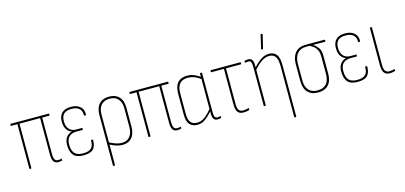

<svg xmlns="http://www.w3.org/2000/svg" viewBox="-73 -1202 3994 1895"><g transform="rotate(-15 1924.0 -255.0)"><path d="M383 8Q352 8 336.5 -13.5Q321 -35 321 -87V-458H110V-4Q110 0 106 0H92Q89 0 89 -4V-458H25Q21 -458 21 -462V-475Q21 -479 25 -479H415Q418 -479 418 -475V-462Q418 -458 415 -458H342V-87Q342 -47 352.5 -29.5Q363 -12 384 -12Q393 -12 402 -13Q411 -14 419 -17Q423 -19 423 -15V-1Q423 2 420 3Q413 5 403.5 6.5Q394 8 383 8Z M641 8Q571 8 540 -27Q509 -62 509 -132Q509 -183 532 -212Q555 -241 588 -248V-249Q556 -261 537 -290.5Q518 -320 518 -369Q518 -426 549.5 -456.5Q581 -487 642 -487Q703 -487 736.5 -456.5Q770 -426 767 -373Q767 -369 764 -369H750Q746 -369 746 -372Q747 -420 720 -443Q693 -466 643 -466Q590 -466 564.5 -442Q539 -418 539 -367Q539 -316 564 -286.5Q589 -257 635 -257H696Q699 -257 699 -254V-241Q699 -237 696 -237H635Q583 -237 556.5 -210.5Q530 -184 530 -131Q530 -71 556 -41.5Q582 -12 642 -12Q700 -12 725.5 -36.5Q751 -61 749 -116Q749 -119 753 -119H767Q770 -119 770 -115Q771 -53 742 -22.5Q713 8 641 8Z M898 185Q894 185 894 181V-337Q894 -409 930.5 -448Q967 -487 1032 -487Q1098 -487 1134 -448Q1170 -409 1170 -337V-146Q1170 -71 1135.5 -31.5Q1101 8 1040 8Q1008 8 974.5 -3Q941 -14 906 -33V-55Q940 -37 973 -25Q1006 -13 1039 -13Q1090 -13 1119.5 -47.5Q1149 -82 1149 -146V-335Q1149 -398 1118.5 -432Q1088 -466 1032 -466Q976 -466 945.5 -432Q915 -398 915 -335V181Q915 185 912 185Z M1600 8Q1569 8 1553.5 -13.5Q1538 -35 1538 -87V-458H1327V-4Q1327 0 1323 0H1309Q1306 0 1306 -4V-458H1242Q1238 -458 1238 -462V-475Q1238 -479 1242 -479H1632Q1635 -479 1635 -475V-462Q1635 -458 1632 -458H1559V-87Q1559 -47 1569.5 -29.5Q1580 -12 1601 -12Q1610 -12 1619 -13Q1628 -14 1636 -17Q1640 -19 1640 -15V-1Q1640 2 1637 3Q1630 5 1620.5 6.5Q1611 8 1600 8Z M1806 8Q1754 8 1726.5 -23Q1699 -54 1699 -127V-333Q1699 -391 1716 -425Q1733 -459 1762.5 -473Q1792 -487 1830 -487Q1870 -487 1903.5 -472Q1937 -457 1965 -438L1964 -415Q1928 -442 1895 -454Q1862 -466 1831 -466Q1800 -466 1775 -454.5Q1750 -443 1735 -414.5Q1720 -386 1720 -334V-129Q1720 -65 1742.5 -39Q1765 -13 1810 -13Q1850 -13 1887 -41Q1924 -69 1964 -118V-92Q1924 -46 1886.5 -19Q1849 8 1806 8ZM2011 8Q1983 8 1971 -11Q1959 -30 1959 -70V-95V-103V-425V-433V-475Q1959 -479 1963 -479H1977Q1980 -479 1980 -475V-74Q1980 -42 1987.5 -27Q1995 -12 2014 -12Q2022 -12 2030 -13Q2038 -14 2045 -17Q2048 -19 2048 -15V-1Q2048 2 2045 3Q2038 5 2029 6.5Q2020 8 2011 8Z M2275 8Q2249 8 2232.5 -2.5Q2216 -13 2207.5 -35Q2199 -57 2199 -94V-458H2070Q2067 -458 2067 -462V-475Q2067 -479 2070 -479H2373Q2376 -479 2376 -475V-462Q2376 -458 2373 -458H2220V-94Q2220 -48 2234.5 -30Q2249 -12 2276 -12Q2291 -12 2305.5 -14.5Q2320 -17 2331 -21Q2336 -23 2336 -19V-4Q2336 -1 2331 0Q2323 3 2307.5 5.5Q2292 8 2275 8Z M2750 185Q2746 185 2746 181V-344Q2746 -407 2725.5 -436.5Q2705 -466 2663 -466Q2620 -466 2579.5 -436.5Q2539 -407 2501 -363V-387Q2541 -432 2581.5 -459.5Q2622 -487 2666 -487Q2715 -487 2741 -454Q2767 -421 2767 -346V181Q2767 185 2764 185ZM2488 0Q2484 0 2484 -4V-405Q2484 -437 2477 -451.5Q2470 -466 2450 -466Q2443 -466 2435 -465Q2427 -464 2419 -462Q2415 -461 2415 -464V-477Q2415 -481 2418 -482Q2425 -484 2434.5 -485.5Q2444 -487 2453 -487Q2481 -487 2493 -469Q2505 -451 2505 -411V-384V-375V-4Q2505 0 2502 0ZM2606 -546Q2603 -546 2604 -550L2636 -692Q2637 -694 2638 -694.5Q2639 -695 2640 -695H2654Q2658 -695 2657 -690L2623 -549Q2622 -546 2619 -546Z M3039 8Q2970 8 2933 -32Q2896 -72 2896 -147V-320Q2896 -394 2933 -436.5Q2970 -479 3038 -479H3233Q3237 -479 3237 -475V-462Q3237 -461 3236 -459.5Q3235 -458 3233 -458L3111 -459V-458Q3137 -442 3159 -413Q3181 -384 3181 -326V-147Q3181 -72 3144.5 -32Q3108 8 3039 8ZM3039 -13Q3097 -13 3128 -47.5Q3159 -82 3159 -148V-324Q3159 -366 3146.5 -392Q3134 -418 3114 -434Q3094 -450 3074 -459H3038Q2981 -459 2949 -422Q2917 -385 2917 -317V-148Q2917 -82 2948.5 -47.5Q2980 -13 3039 -13Z M3442 8Q3372 8 3341 -27Q3310 -62 3310 -132Q3310 -183 3333 -212Q3356 -241 3389 -248V-249Q3357 -261 3338 -290.5Q3319 -320 3319 -369Q3319 -426 3350.5 -456.5Q3382 -487 3443 -487Q3504 -487 3537.5 -456.5Q3571 -426 3568 -373Q3568 -369 3565 -369H3551Q3547 -369 3547 -372Q3548 -420 3521 -443Q3494 -466 3444 -466Q3391 -466 3365.5 -442Q3340 -418 3340 -367Q3340 -316 3365 -286.5Q3390 -257 3436 -257H3497Q3500 -257 3500 -254V-241Q3500 -237 3497 -237H3436Q3384 -237 3357.5 -210.5Q3331 -184 3331 -131Q3331 -71 3357 -41.5Q3383 -12 3443 -12Q3501 -12 3526.5 -36.5Q3552 -61 3550 -116Q3550 -119 3554 -119H3568Q3571 -119 3571 -115Q3572 -53 3543 -22.5Q3514 8 3442 8Z M3768 8Q3745 8 3728.5 -2.5Q3712 -13 3703.5 -35Q3695 -57 3695 -93V-475Q3695 -479 3699 -479H3713Q3716 -479 3716 -475V-94Q3716 -47 3730.5 -29.5Q3745 -12 3770 -12Q3784 -12 3797.5 -14.5Q3811 -17 3822 -21Q3826 -22 3826 -18V-4Q3826 -1 3822 0Q3814 2 3799.5 5Q3785 8 3768 8Z"/></g></svg>

Font: Sofia Sans Condensed Thin
Style: Regular
Weight: 250
Version: Version 4.100